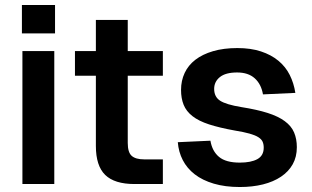

<svg xmlns="http://www.w3.org/2000/svg" viewBox="-20 -739 1253 771"><path d="M70 0V-534H198V0ZM68 -605V-719H201V-605Z M520 0Q440 0 402.5 -36.5Q365 -73 365 -153V-435H281V-534H365V-659H493V-534H634V-435H493V-165Q493 -127 509 -113Q525 -99 559 -99H634V0Z M943 12Q884 12 838.5 -1.5Q793 -15 762 -39Q731 -63 714 -96Q697 -129 694 -168L825 -174Q832 -132 859.5 -109Q887 -86 943 -86Q988 -86 1013.5 -100Q1039 -114 1039 -146Q1039 -160 1034.5 -170Q1030 -180 1017.5 -188Q1005 -196 982 -202.5Q959 -209 922 -215Q861 -226 819.5 -239.5Q778 -253 753 -272.5Q728 -292 717.5 -318Q707 -344 707 -378Q707 -415 721.5 -446Q736 -477 764.5 -499Q793 -521 835.5 -533.5Q878 -546 933 -546Q987 -546 1028 -532.5Q1069 -519 1098 -495Q1127 -471 1143.5 -438Q1160 -405 1166 -366L1036 -360Q1029 -401 1003 -424.5Q977 -448 932 -448Q886 -448 863 -429.5Q840 -411 840 -382Q840 -350 864 -334.5Q888 -319 949 -309Q1012 -299 1054.5 -285.5Q1097 -272 1123.5 -252.5Q1150 -233 1161 -207Q1172 -181 1172 -148Q1172 -109 1155.5 -79.5Q1139 -50 1108.5 -29.5Q1078 -9 1036 1.5Q994 12 943 12Z"/></svg>

Font: Geist SemBd
Style: Regular
Weight: 400
Designer: Basement.studio, Andrés Briganti, Mateo Zaragoza
Foundry: Basement.studio, Vercel, Andrés Briganti, Guido Ferreyra, Mateo Zaragoza
Version: Version 1.401